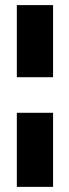

<svg xmlns="http://www.w3.org/2000/svg" viewBox="-20 -729 271 749"><path d="M187 -427.8V-709.1H45.7V-427.8ZM187 0V-289H45.7V0Z"/></svg>

Font: Estedad-FD VF
Style: Regular
Weight: 100
Designer: Amin Abedi
Version: Version 7.3